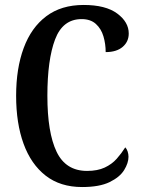

<svg xmlns="http://www.w3.org/2000/svg" viewBox="-20 -744 571 774"><path d="M311 10Q223 10 164 -36Q105 -82 75 -164.5Q45 -247 45 -358Q45 -468 75.5 -550.5Q106 -633 166.5 -678.5Q227 -724 317 -724Q406 -724 452.5 -689.5Q499 -655 499 -609Q499 -576 474.5 -555Q450 -534 406 -534Q406 -567 397 -597.5Q388 -628 366.5 -647.5Q345 -667 309 -667Q233 -667 202 -585Q171 -503 171 -358Q171 -210 208 -132.5Q245 -55 331 -55Q373 -55 402 -68.5Q431 -82 450.5 -104Q470 -126 485 -150Q491 -144 494.5 -133.5Q498 -123 498 -112Q498 -87 480.5 -58.5Q463 -30 422 -10Q381 10 311 10Z"/></svg>

Font: Noto Serif Tamil ExtraCondensed SemiBold
Style: Italic
Weight: 600
Width: 2
Italic angle: -12°
Designer: Indian Type Foundry, Tom Grace, and the Monotype Design Team
Foundry: Monotype Imaging Inc.
Version: Version 2.003; ttfautohint (v1.8.4.7-5d5b)